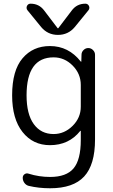

<svg xmlns="http://www.w3.org/2000/svg" viewBox="-20 -799 602 1027"><path d="M452.1 -542Q466.8 -542 477.5 -531.2Q488.3 -520.5 488.3 -505.9V-52.7Q488.3 82 430.2 145Q372.1 208 248 208Q187.5 208 133.8 195.3Q119.1 191.4 110.4 179.2Q101.6 167 101.6 152.3Q101.6 139.6 111.3 132.8Q121.1 126 132.8 129.9Q188.5 147.5 248 147.5Q335 147.5 373.5 101.6Q412.1 55.7 412.1 -49.8V-98.6Q412.1 -99.6 411.1 -99.6Q410.2 -99.6 409.2 -98.6Q348.6 -22.5 247.1 -22.5Q156.2 -22.5 100.6 -92.8Q44.9 -163.1 44.9 -289.1Q44.9 -421.9 100.6 -487.3Q156.2 -552.7 247.1 -552.7Q346.7 -552.7 412.1 -469.7Q413.1 -468.8 414.1 -468.8Q415 -468.8 415 -469.7L416 -505.9Q416 -520.5 426.8 -531.2Q437.5 -542 452.1 -542ZM363.3 -742.2Q390.6 -779.3 436.5 -779.3Q450.2 -779.3 456.1 -766.6Q458 -761.7 458 -756.8Q458 -750 453.1 -744.1L379.9 -654.3Q344.7 -612.3 290 -612.3Q235.4 -612.3 200.2 -654.3L127 -744.1Q122.1 -750 122.1 -756.8Q122.1 -761.7 124 -766.6Q129.9 -779.3 143.6 -779.3Q189.5 -779.3 216.8 -742.2L288.1 -648.4Q289.1 -647.5 290 -647.5Q291 -647.5 292 -648.4ZM122.1 -289.1Q122.1 -188.5 160.6 -135.3Q199.2 -82 266.6 -82Q324.2 -82 368.2 -125.5Q412.1 -168.9 412.1 -228.5V-344.7Q412.1 -404.3 368.7 -448.2Q325.2 -492.2 266.6 -492.2Q122.1 -492.2 122.1 -289.1Z"/></svg>

Font: Gen Jyuu Gothic Normal
Style: Regular
Weight: 300
Designer: [Source Han Sans]
Ryoko NISHIZUKA  (kana & ideographs); Paul D. Hunt (Latin, Greek & Cyrillic); Wenlong ZHANG  (bopomofo
Version: Version 1.002.20150607